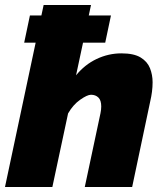

<svg xmlns="http://www.w3.org/2000/svg" viewBox="-36 -750 657 770"><path d="M84 -688H130L139 -730H329L320 -688H409L386 -579H297L269 -448Q304 -491 351.5 -513.5Q399 -536 451 -536Q501 -536 528 -519.5Q555 -503 565.5 -476.5Q576 -450 576 -420Q576 -401 573.5 -382Q571 -363 567 -346L494 0H304L367 -296Q370 -311 370 -323Q370 -348 358.5 -359Q347 -370 329 -370Q314 -370 285.5 -350Q257 -330 237 -295L174 0H-16L107 -579H61Z"/></svg>

Font: Raleway Black
Style: Italic
Weight: 900
Italic angle: -12°
Designer: Matt McInerney, Pablo Impallari, Rodrigo Fuenzalida
Foundry: Matt McInerney, Pablo Impallari, Rodrigo Fuenzalida
Version: Version 4.101;RELEASE